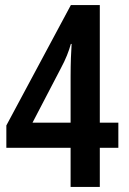

<svg xmlns="http://www.w3.org/2000/svg" viewBox="-20 -736 506 756"><path d="M258 -154V0H373V-154H446V-253H373V-716H259L5 -242V-154ZM258 -253H108L219 -466C239 -503 251 -534 259 -563H262C260 -533 258 -490 258 -434Z"/></svg>

Font: Noto Sans Gurmukhi UI Condensed SemiBold
Style: Regular
Weight: 600
Width: 3
Designer: Jelle Bosma - Monotype Design Team
Foundry: Monotype Imaging Inc.
Version: Version 2.004